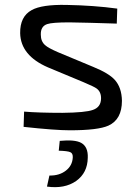

<svg xmlns="http://www.w3.org/2000/svg" viewBox="-20 -519 546 781"><path d="M175 -245Q64 -293 62 -384Q61 -452 109 -478Q150 -501 250 -499Q362 -497 457 -484L455 -423Q331 -427 262 -428Q192 -428 172 -421Q145 -412 146 -378Q146 -350 164 -335Q176 -324 215 -307L359 -247Q423 -221 447 -194Q475 -163 476 -109Q476 -33 421 -8Q379 11 264 11Q204 11 76 -3L78 -65Q138 -60 234 -60Q328 -61 358 -72Q390 -83 391 -117Q392 -145 373 -159Q364 -166 319 -185ZM223 54Q284 48 310 62Q339 78 337 123Q336 184 290 217Q243 250 171 240L181 195Q221 196 248 175Q274 155 276 122Q277 105 266 100Q255 95 219 94Z"/></svg>

Font: Taylor Sans
Style: Regular
Weight: 400
Italic angle: -8°
Designer: Natanael Gama
Version: Version 1.001 September 8, 2015